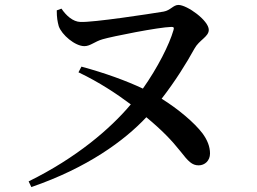

<svg xmlns="http://www.w3.org/2000/svg" viewBox="-20 -729 1040 778"><path d="M298 -436C382 -396 454 -348 510 -306C427 -207 289 -89 96 6L107 29C334 -49 484 -159 573 -254C638 -200 676 -160 711 -116C743 -75 758 -59 785 -59C810 -59 831 -78 831 -107C831 -135 820 -162 801 -188C768 -232 701 -288 635 -329C690 -400 735 -472 768 -532C787 -567 826 -580 826 -608C826 -646 738 -709 703 -709C682 -709 671 -687 643 -682C582 -672 360 -638 306 -640C275 -641 248 -666 229 -694L210 -687C210 -657 213 -642 218 -623C230 -588 284 -542 322 -542C346 -542 364 -561 396 -570C433 -581 623 -619 675 -620C684 -620 686 -617 683 -607C666 -548 619 -455 559 -370C491 -402 406 -433 310 -459Z"/></svg>

Font: Noto Serif JP SemiBold
Style: Regular
Weight: 600
Designer: Ryoko NISHIZUKA 西塚涼子 (kana & ideographs); Frank Grießhammer (Latin, Greek & Cyrillic); Wenlong ZHANG 张文龙 (bopomofo); San
Foundry: Adobe
Version: Version 2.001;hotconv 1.1.0;makeotfexe 2.6.0